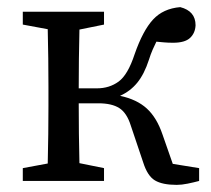

<svg xmlns="http://www.w3.org/2000/svg" viewBox="-20 -508 593 539"><path d="M382 -52 347 -156Q336 -191 315 -204.5Q294 -218 256 -218H201Q201 -178 201.5 -132.5Q202 -87 203 -50L272 -36V0H44V-36L114 -49Q115 -87 115.5 -131.5Q116 -176 116 -210V-265Q116 -299 115.5 -344Q115 -389 114 -426L44 -439V-475H272V-439L203 -425Q202 -388 201.5 -342Q201 -296 201 -260H252Q287 -260 313 -279Q339 -298 358 -356Q381 -422 409.5 -453Q438 -484 486 -488Q529 -477 529 -437Q528 -415 513.5 -401.5Q499 -388 466 -388Q452 -388 441 -389Q430 -390 419 -391Q414 -381 408.5 -368.5Q403 -356 398 -340Q385 -300 365.5 -276Q346 -252 317 -239Q364 -229 392 -203.5Q420 -178 436 -131L465 -48L539 -36V0Q524 4 507 7.5Q490 11 476 11Q436 11 415 -1.5Q394 -14 382 -52Z"/></svg>

Font: Source Serif Pro
Style: Regular
Weight: 400
Designer: Frank Grießhammer
Foundry: Adobe Systems Incorporated
Version: Version 3.001;hotconv 1.0.111;makeotfexe 2.5.65597